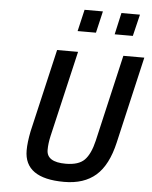

<svg xmlns="http://www.w3.org/2000/svg" viewBox="-61 -961 809 1022"><g transform="rotate(5 344.0 -450.0)"><path d="M322 -795 349 -911H447L420 -795ZM520 -795 546 -911H645L617 -795ZM227 -225Q218 -185 218 -151Q218 -86 320 -86Q389 -86 420.5 -118Q452 -150 469 -222L576 -685H688L581 -222Q553 -100 489.5 -44.5Q426 11 320 11Q107 11 107 -139Q107 -181 119 -241L222 -685H334Z"/></g></svg>

Font: Titillium Web SemiBold
Style: Italic
Weight: 600
Italic angle: -13°
Version: Version 1.002;PS 57.000;hotconv 1.0.70;makeotf.lib2.5.55311